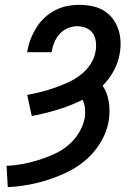

<svg xmlns="http://www.w3.org/2000/svg" viewBox="-20 -763 540 791"><path d="M12 8 7 -80Q39 -81 71.5 -87Q104 -93 136.5 -103Q169 -113 200.5 -127Q232 -141 259 -163Q286 -185 304.5 -215Q323 -245 329 -277Q332 -297 330 -316.5Q328 -336 320 -352Q270 -327 217 -311Q164 -295 111 -285L92 -372Q121 -377 149.5 -384.5Q178 -392 205.5 -401.5Q233 -411 260.5 -423.5Q288 -436 312 -454.5Q336 -473 353 -499Q370 -525 374 -553Q377 -572 375 -591Q373 -610 363 -625Q353 -640 335.5 -647.5Q318 -655 298 -655Q279 -655 259.5 -647Q240 -639 226 -623.5Q212 -608 204 -589Q196 -570 193 -551L192 -548H92L93 -554Q97 -578 106.5 -602.5Q116 -627 130 -649.5Q144 -672 164 -690.5Q184 -709 207.5 -721Q231 -733 256 -738Q281 -743 306 -743Q333 -743 358.5 -738Q384 -733 405.5 -720.5Q427 -708 442.5 -688.5Q458 -669 466.5 -645Q475 -621 476.5 -594.5Q478 -568 473 -541Q467 -505 448.5 -471Q430 -437 403 -410Q423 -380 428.5 -342Q434 -304 428 -265Q421 -223 398 -182.5Q375 -142 341.5 -111Q308 -80 267 -59Q226 -38 183.5 -24Q141 -10 98 -2Q55 6 12 8Z"/></svg>

Font: Iosevka Term Curly Semibold
Style: Italic
Weight: 600
Italic angle: -9°
Designer: Belleve Invis
Foundry: Belleve Invis
Version: Version 32.3.0